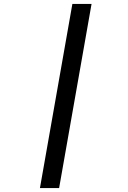

<svg xmlns="http://www.w3.org/2000/svg" viewBox="-20 -797 648 971"><path d="M346 -777 182 154H279L443 -777Z"/></svg>

Font: Geom Medium
Style: Italic
Weight: 500
Italic angle: -10°
Version: Version 1.102